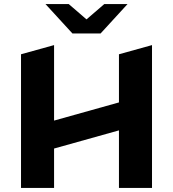

<svg xmlns="http://www.w3.org/2000/svg" viewBox="-20 -921 848 941"><path d="M473 -757 605 -901H491L404 -826L317 -901H203L335 -757ZM563 -655V-419L245 -330V-700L83 -655V0H245V-193L563 -282V0H725V-700Z"/></svg>

Font: Talent SemiBold
Style: Bold
Weight: 700
Designer: Mike Powis
Version: Version 1.001;hotconv 1.0.109;makeotfexe 2.5.65596